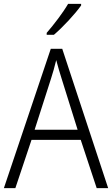

<svg xmlns="http://www.w3.org/2000/svg" viewBox="-20 -967 577 987"><path d="M397 -939V-947H330C304 -902 258 -842 220 -798V-788H257C303 -827 367 -896 397 -939ZM477 0H536L300 -716H241L0 0H59L142 -248H395ZM297 -562 379 -300H158L242 -562C251 -590 261 -624 269 -658C277 -627 289 -587 297 -562Z"/></svg>

Font: Noto Sans SemiCondensed Light
Style: Regular
Weight: 300
Width: 4
Designer: Monotype Design Team
Foundry: Monotype Imaging Inc.
Version: Version 2.013